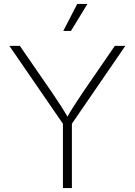

<svg xmlns="http://www.w3.org/2000/svg" viewBox="-20 -962 688 982"><path d="M301.8 0V-329.1L27.8 -727.5H81.5L247.1 -487.3Q270.5 -453.1 291.5 -420.4Q312.5 -387.7 334 -349.6H315.9Q337.4 -388.2 358.6 -420.9Q379.9 -453.6 402.3 -487.3L567.4 -727.5H621.1L347.7 -329.1V0ZM303.7 -803.7 375 -941.9H427.2L342.8 -803.7Z"/></svg>

Font: Inter 16pt ExtraLight
Style: Regular
Weight: 250
Version: Version 4.001;git-66647c0bb